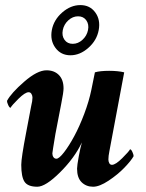

<svg xmlns="http://www.w3.org/2000/svg" viewBox="-20 -708 561 736"><path d="M241.9 -630.1Q225.1 -614.7 220.7 -592.8Q216.3 -570.8 227.3 -555.4Q238.3 -540 258.8 -540Q279.3 -540 296.1 -555.4Q313 -570.8 317.4 -592.8Q321.8 -614.7 310.8 -630.1Q299.8 -645.5 279.3 -645.5Q258.8 -645.5 241.9 -630.1ZM178.7 -592.8Q186 -631.8 218.5 -660.2Q251 -688.5 288.1 -688.5Q324.7 -688.5 345.2 -660.4Q365.7 -632.3 358.4 -592.8Q351.1 -553.2 318.8 -524.7Q286.6 -496.1 250 -496.1Q213.4 -496.1 192.4 -524.7Q171.4 -553.2 178.7 -592.8ZM282.2 -110.4Q287.6 -139.6 293.9 -162.1Q266.1 -103 210.4 -47.6Q154.8 7.8 123 7.8Q86.9 7.8 74.2 -11Q61.5 -29.8 61.5 -76.2Q61.5 -102.5 80.1 -199.2Q98.1 -292 99.6 -301.8Q104.5 -321.3 104.5 -334Q104.5 -341.3 100.6 -347.9Q96.7 -354.5 89.8 -354.5Q76.2 -354.5 50.5 -329.1Q24.9 -303.7 20.5 -294.9Q16.1 -294.9 11.5 -305.2Q6.8 -315.4 6.8 -321.3Q22.9 -351.6 73 -395Q123 -438.5 158.2 -438.5Q188 -438.5 205.8 -420.4Q223.6 -402.3 223.6 -369.1Q223.6 -354.5 214.8 -310.5L192.4 -194.3Q180.7 -124 180.7 -120.1Q180.7 -111.8 184.8 -105.7Q189 -99.6 196.3 -99.6Q206.5 -99.6 225.6 -124.3Q244.6 -148.9 264.6 -186Q284.7 -223.1 303 -271.7Q321.3 -320.3 330.1 -363.3L343.8 -430.7Q363.3 -436.5 398.4 -436.5Q432.6 -436.5 456.1 -430.7L399.4 -128.9Q395.5 -109.4 395.5 -96.7Q395.5 -88.9 398.9 -82.5Q402.3 -76.2 409.2 -76.2Q422.9 -76.2 448.5 -101.6Q474.1 -127 478.5 -135.7Q482.9 -135.7 487.5 -125.5Q492.2 -115.2 492.2 -109.4Q482.9 -92.3 457 -65.4Q431.2 -38.6 396.2 -15.4Q361.3 7.8 336.9 7.8Q310.5 7.8 293 -9.3Q275.4 -26.4 275.4 -61.5Q275.4 -72.8 282.2 -110.4Z"/></svg>

Font: Crimson
Style: BoldItalic
Weight: 700
Italic angle: -11°
Version: Version 0.8